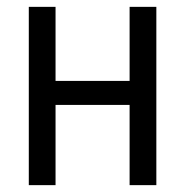

<svg xmlns="http://www.w3.org/2000/svg" viewBox="-20 -540 540 560"><path d="M64 0V-520H142V-304H358V-520H436V0H358V-234H142V0Z"/></svg>

Font: Iosevka Term SS14
Style: Regular
Weight: 400
Monospace: yes
Designer: Belleve Invis
Foundry: Belleve Invis
Version: Version 24.1.1; ttfautohint (v1.8.4)